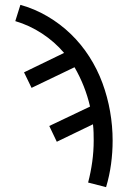

<svg xmlns="http://www.w3.org/2000/svg" viewBox="-20 -548 540 791"><path d="M417 223 343 204Q354 162 360 118.5Q366 75 366 31Q366 14 365.5 -2.5Q365 -19 363 -36L214 36L183 -29L351 -109Q341 -152 325 -192.5Q309 -233 287 -271L110 -186L79 -250L244 -330Q205 -376 153 -410Q101 -444 43 -461L64 -528Q122 -512 175 -481Q228 -450 271.5 -408Q315 -366 348 -314.5Q381 -263 402 -206Q423 -149 433.5 -89Q444 -29 444 31Q444 80 437.5 128Q431 176 417 223Z"/></svg>

Font: Iosevka Fuck
Style: Regular
Weight: 400
Monospace: yes
Designer: Belleve Invis
Foundry: Belleve Invis
Version: Version 28.0.7; ttfautohint (v1.8.3)